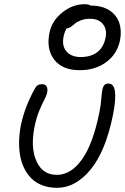

<svg xmlns="http://www.w3.org/2000/svg" viewBox="-20 -877 599 919"><path d="M361.8 -541Q278.3 -541 239.5 -591.6Q200.7 -642.1 216.8 -720.2Q228 -776.9 277.8 -816.9Q327.6 -856.9 384.8 -856.9Q407.2 -856.9 415 -849.1L417 -850.1Q468.8 -850.1 503.7 -827.4Q538.6 -804.7 551 -767.1Q563.5 -729.5 554.2 -683.1Q540.5 -617.7 488 -579.3Q435.5 -541 361.8 -541ZM284.2 -701.2Q275.4 -656.7 298.6 -630.4Q321.8 -604 366.2 -604Q415 -604 445.3 -627.2Q475.6 -650.4 484.9 -694.8Q493.7 -734.4 473.4 -760.7Q453.1 -787.1 411.1 -787.1Q387.2 -787.1 367.9 -780Q348.6 -772.9 338.9 -764.2Q329.1 -755.4 318.6 -748.3Q308.1 -741.2 299.8 -741.2H298.8Q288.1 -722.2 284.2 -701.2ZM252.9 22Q213.9 22 182.6 10Q151.4 -2 130.4 -22.9Q109.4 -43.9 95.5 -72.5Q81.5 -101.1 75.9 -134.8Q70.3 -168.5 71.5 -204.8Q72.8 -241.2 80.1 -278.8Q99.1 -367.7 147 -453.1Q157.2 -474.1 181.2 -474.1Q196.3 -474.1 202.6 -463.9Q209 -453.6 206.1 -436Q203.1 -419.9 192.4 -399.9Q181.6 -379.9 168 -347.2Q154.3 -314.5 145 -269Q125.5 -169.4 154.8 -104.7Q184.1 -40 252 -40Q320.3 -40 373.3 -115.2Q426.3 -190.4 456.1 -341.8Q462.4 -372.6 464.8 -403.6Q467.3 -434.6 470.2 -449.2Q473.6 -463.4 480 -470.2Q486.3 -477.1 499 -477.1Q550.3 -477.1 521 -328.1Q485.8 -153.3 413.8 -65.7Q341.8 22 252.9 22Z"/></svg>

Font: Shantell Sans Bouncy
Style: Italic
Weight: 300
Italic angle: -11.31°
Designer: Stephen Nixon, Anya Danilova, Shantell Martin
Foundry: Arrow Type
Version: Version 1.006;[9816181b4]